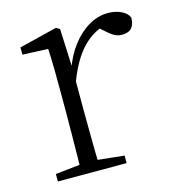

<svg xmlns="http://www.w3.org/2000/svg" viewBox="-84 -595 615 669"><g transform="rotate(-15 223.0 -261.0)"><path d="M44 0V-27L155 -39H178L292 -27V0ZM131 0Q132 -24 132.5 -64.5Q133 -105 133.5 -149Q134 -193 134 -226V-281Q134 -333 133.5 -375.5Q133 -418 131 -455L39 -459V-485L176 -519L189 -511L195 -371V-370V-226Q195 -193 195.5 -149Q196 -105 196.5 -64.5Q197 -24 198 0ZM194 -318 177 -367H191Q207 -413 234 -448Q261 -483 294.5 -502.5Q328 -522 364 -522Q391 -522 411.5 -512Q432 -502 439 -486Q439 -462 428 -449Q417 -436 393 -436Q377 -436 363.5 -444Q350 -452 333 -468L310 -488H359Q303 -477 263 -436Q223 -395 194 -318Z"/></g></svg>

Font: Noto Serif KR
Style: Regular
Weight: 200
Designer: Ryoko NISHIZUKA 西塚涼子 (kana & ideographs); Frank Grießhammer (Latin, Greek & Cyrillic); Wenlong ZHANG 张文龙 (bopomofo); San
Foundry: Adobe
Version: Version 2.001;hotconv 1.1.0;makeotfexe 2.6.0